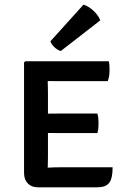

<svg xmlns="http://www.w3.org/2000/svg" viewBox="-20 -811 551 832"><path d="M84.2 -540.4 89.4 -545.5H186.8V-461Q186.8 -449.2 187.3 -436.6Q187.8 -424 187.8 -408.2V-129.3Q187.8 -116.6 187.3 -105.4Q186.8 -94.2 186.8 -84.2V0.7H144.8Q116.8 0.7 100.5 -16Q84.2 -32.7 84.2 -61.8ZM401.8 -319Q405.2 -309.1 406.1 -297.1Q407 -285.2 407 -277.1Q407 -267.9 406.1 -256.1Q405.2 -244.3 401.8 -234.5H244.5Q233.9 -234.5 217.1 -234.5Q200.2 -234.5 182.4 -234.8Q164.6 -235 151.1 -235.5V-317.7Q164.6 -318.2 182.4 -318.4Q200.2 -318.5 217.1 -318.8Q233.9 -319 244.5 -319ZM451.8 -545.5Q454 -534.3 454.3 -523.8Q454.6 -513.3 454.6 -504.1Q454.6 -495.1 453 -483.1Q451.4 -471.1 446.8 -459.4H244.5Q233.9 -459.4 217.1 -459.5Q200.2 -459.6 182.4 -459.9Q164.6 -460.3 151.1 -460.8V-545.5ZM468 -86.2Q468 -36.9 452.7 -18.1Q437.3 0.7 401.4 0.7H152.5V-82.2Q169.9 -83.2 183.8 -84.2Q197.7 -85.2 212.3 -85.7Q227 -86.2 247.4 -86.2ZM341.8 -790.9Q364.4 -783.7 385.3 -764.2Q406.2 -744.8 414.5 -722.8L243.4 -589.9Q229.3 -594 216.6 -605.7Q203.9 -617.3 198.2 -631.8Z"/></svg>

Font: Signika SC
Style: Regular
Weight: 300
Designer: Anna Giedryś
Foundry: Anna Giedryś
Version: Version 2.000